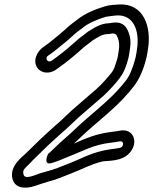

<svg xmlns="http://www.w3.org/2000/svg" viewBox="-20 -774 700 877"><path d="M215.8 -496.4C196.8 -484.8 182.9 -508.8 200.3 -520.2C211.4 -527.4 222.9 -535.9 233.3 -544.3L269 -573.3C279.5 -581.8 297.4 -596.7 308.7 -607.3C318.9 -617.5 333 -628.7 344.5 -637.2C352.3 -642.1 357.7 -646.6 360.4 -649.1C386 -669.4 424.2 -685.2 461.8 -697C472.9 -699.4 486 -700.2 500.8 -702.3C587.3 -715.1 619.9 -638 605.4 -547C601.7 -520.5 599.5 -508.6 588.9 -475.6C572.2 -427.8 563.9 -415.1 534.8 -381.2C472.5 -307.6 393.9 -252.3 319.2 -180.6C289.5 -151.6 256.3 -126 225.2 -94.5C216.8 -86.6 208.6 -77.9 199.6 -70.7C199.6 -70.7 174.1 -18.1 214.6 -29C241.5 -36.2 257.7 -44.5 289.1 -57.1C366.1 -86.8 405.7 -112.8 486.4 -122.2C508.1 -125.1 514 -125.7 527.6 -128.5C542.4 -130.9 546.9 -114.4 536.6 -103C529 -94.7 492.8 -95.9 447.6 -85.3C385.9 -70.7 348.1 -47.9 294.6 -27C251 -10.7 231.3 -0.7 196.8 7.8C174.3 13.4 153.5 20.5 132.3 28.7C97.5 39.9 89.9 33.9 86.7 19.6C81.7 -2.4 100.2 -8.5 130.4 -42.7C137.8 -50.3 145.1 -57.4 154.6 -66.2L179.6 -90.6C206.6 -117.6 235.3 -142.6 264.3 -169C291.5 -191.2 315.8 -217.2 338.1 -237.1C366.9 -261.6 401 -291 427.9 -314.8C459 -340.2 485.2 -367 511.3 -398.1C532.4 -423.5 545.4 -441 557.4 -478.5C568.7 -511.6 569.5 -522.6 573 -546.4L575.2 -564.8C579 -596.2 570.5 -624.5 558.2 -644.8C550.3 -658.7 533.1 -671 512.9 -671H500.9C493.4 -671 487.4 -668.8 479 -668C436.2 -667.4 402.9 -641.6 382.5 -629.8C380.5 -628.6 378 -626.8 376.6 -625.5C366 -615.9 346.5 -604.1 328.6 -587.2C318.1 -577.8 297.3 -559.5 286.5 -550.7L269.2 -536.7C255.3 -525.3 238.7 -513.3 225.7 -503.7ZM492 -621H499.1C506.7 -619.3 510.3 -616.5 512.2 -613.2C520.9 -598.7 525.2 -582.1 524.2 -558.3L522.1 -541.6C518.6 -517.3 519 -513 508.7 -483.5C498.2 -449.9 496.2 -450.1 474.5 -423.9C450.8 -395.7 426.8 -371.4 400.1 -349.7C399.8 -349.4 399.2 -349 398.9 -348.7C371.2 -324.1 337.6 -295.1 309.1 -270.9C281.9 -246.7 258.7 -221.8 236.3 -203.7C236 -203.4 235.3 -202.8 234.8 -202.4C205.3 -175.4 176.3 -150.4 147.3 -121.4L123.2 -97.8C114.3 -89.5 104.7 -80.2 96.6 -72C83.8 -58.9 23.5 -16.9 36.4 40.4C46.7 85.8 92.6 90.8 139 75.5C159.7 68.7 174.6 63.1 199 56C238.5 46.1 262.5 34.4 303.3 19C363.4 -4.4 395.1 -23.9 447.7 -36.5C473.1 -40.9 535.1 -35 571.5 -75C615.4 -123.3 589.8 -188.4 529 -177.5C515.7 -174.7 514.2 -174.8 491.5 -171.8C417.8 -163.2 370.7 -141 317.2 -118.2C327.5 -127.3 340 -138.6 351 -149.4C419.7 -215.2 502.1 -273.2 571.1 -354.8C602.9 -391.7 619.7 -419.3 637.5 -470.4C648.9 -505.9 652.5 -524.9 656.1 -551C671.5 -647.2 640.1 -761.8 519.5 -753.3C500.2 -752 480.4 -751.6 458 -744.7C416.6 -731.9 369.5 -714 332.2 -683.7C328.9 -681 325.4 -678.6 321.4 -675.7C306.8 -664.9 292.2 -653.6 277 -638.7C270.5 -632.6 250.5 -615.7 241.8 -608.7L206.9 -580.3C198.8 -574.4 187.8 -566.4 178.1 -559.2C163.1 -549 150 -532.3 144.4 -514.6C126.6 -458.3 185.9 -418.9 239.4 -458.3L249.7 -465.9C264.4 -475.9 282.6 -490.1 296.4 -501.3L313.6 -515.3C327 -526.2 346.6 -543.5 359.1 -554.8C370 -565 386 -574.7 403.7 -590C429.4 -605.2 448.4 -618 468.7 -618C476.9 -618 483.7 -619.4 492 -621Z"/></svg>

Font: HoneyBee
Style: StrIt
Weight: 700
Foundry: Cannot Into Space Fonts
Version: Version 0.89